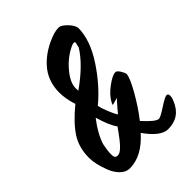

<svg xmlns="http://www.w3.org/2000/svg" viewBox="-216 -891 956 956"><g transform="rotate(-45 262.5 -412.5)"><path d="M293 -323Q290 -323 290 -324.5Q290 -326 294 -334Q311 -368 352 -398.5Q393 -429 414 -429Q424 -429 435 -412Q446 -395 448 -384Q448 -360 409.5 -292Q371 -224 329 -171Q383 -111 404 -111Q415 -111 458.5 -139.5Q502 -168 513.5 -168Q525 -168 525 -153Q525 -138 517 -122Q485 -42 400 -42Q349 -42 290 -126Q213 -39 127 -39Q100 -39 78 -61Q56 -83 44 -114Q20 -176 20 -219Q20 -293 55 -346Q90 -399 162 -458Q145 -511 145 -554Q145 -638 198 -695.5Q251 -753 337 -781Q357 -786 372.5 -786Q388 -786 412 -762Q436 -738 440 -716Q440 -631 376.5 -534Q313 -437 234 -372Q237 -355 250.5 -321Q264 -287 275 -271Q283 -280 296 -296Q326 -331 330 -333ZM204 -193Q219 -214 231 -230Q206 -265 185 -338Q184 -336 174 -323Q164 -310 161 -305Q158 -300 149.5 -286.5Q141 -273 137 -264.5Q133 -256 126.5 -241.5Q120 -227 117.5 -215Q115 -203 112.5 -186.5Q110 -170 110 -154Q110 -138 115 -132.5Q120 -127 128.5 -127Q137 -127 144 -130.5Q151 -134 159 -141Q167 -148 173.5 -155Q180 -162 189.5 -174Q199 -186 204 -193ZM379 -673Q378 -679 371 -679Q364 -679 356 -675Q302 -651 260 -601.5Q218 -552 218 -512L219 -494Q327 -570 374 -647Q373 -647 373 -648Z"/></g></svg>

Font: Ma Shan Zheng
Style: Regular
Weight: 400
Designer: ZhongQi
Foundry: ZhongQi
Version: Version 2.001